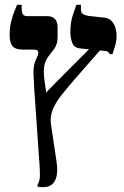

<svg xmlns="http://www.w3.org/2000/svg" viewBox="-20 -617 514 797"><path d="M159 160Q153 160 147 159.5Q141 159 136 158V150Q141 143 144 129Q147 115 145 81L122 -250Q120 -280 119 -312.5Q118 -345 128 -367Q134 -379 136.5 -386Q139 -393 139 -398Q139 -405 135 -408Q131 -411 118 -411H76Q44 -411 32 -425.5Q20 -440 20 -473Q20 -503 26.5 -528.5Q33 -554 40.5 -572Q48 -590 51 -597H70V-586Q70 -565 75 -557.5Q80 -550 94 -550H176Q196 -550 207.5 -539Q219 -528 219 -503V-462Q219 -433 204.5 -413.5Q190 -394 181 -383Q167 -365 163 -339Q159 -313 169 -252L214 49Q223 103 209 131.5Q195 160 159 160ZM191 -106 174 -114 169 -229Q177 -240 201 -263.5Q225 -287 263 -326L357 -420L403 -417L290 -288Q259 -252 235.5 -222.5Q212 -193 200 -165Q188 -137 191 -106ZM436 -392Q433 -398 429 -401Q425 -404 420 -405L313 -416Q288 -418 280 -439Q272 -460 272 -484Q272 -524 282.5 -555Q293 -586 297 -597H316V-578Q316 -563 325.5 -558Q335 -553 347 -551L411 -544Q432 -542 443.5 -529.5Q455 -517 459.5 -500.5Q464 -484 464 -470Q464 -446 457 -424Q450 -402 447 -392Z"/></svg>

Font: Frank Ruhl Libre Medium
Style: Regular
Weight: 500
Designer: Yanek Iontef
Foundry: Fontef
Version: Version 6.004